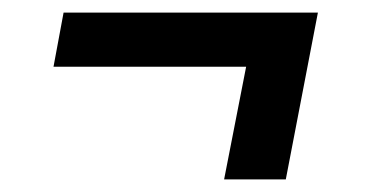

<svg xmlns="http://www.w3.org/2000/svg" viewBox="-20 -388 590 305"><path d="M434 -103H336L371 -282H65L81 -368H485Z"/></svg>

Font: Lode Dark
Style: Bold Italic
Weight: 700
Italic angle: -11°
Monospace: yes
Designer: Belleve Invis
Foundry: Belleve Invis
Version: Version 29.2.0; ttfautohint (v1.8.3)